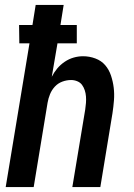

<svg xmlns="http://www.w3.org/2000/svg" viewBox="-20 -755 540 775"><path d="M3 0 99 -580H58L57 -654H111L124 -735H237L224 -654H290V-580H212L189 -445Q198 -463 211 -478.5Q224 -494 241 -505.5Q258 -517 277 -522.5Q296 -528 315 -528Q341 -528 365 -519Q389 -510 404.5 -492Q420 -474 428 -450Q436 -426 439 -401Q442 -376 440 -350Q438 -324 434 -298L385 0H272L324 -313Q326 -326 327 -339.5Q328 -353 327 -366Q326 -379 322 -391Q318 -403 311 -412.5Q304 -422 292 -427Q280 -432 267 -432Q249 -432 231.5 -425.5Q214 -419 201.5 -405.5Q189 -392 182 -375Q175 -358 172 -340L116 0Z"/></svg>

Font: Iosevka Term Curly
Style: Bold Italic
Weight: 700
Italic angle: -9°
Designer: Belleve Invis
Foundry: Belleve Invis
Version: Version 32.3.0